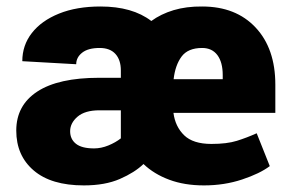

<svg xmlns="http://www.w3.org/2000/svg" viewBox="-20 -558 885 588"><path d="M604.5 9.8Q544.9 9.8 498.3 -7.6Q451.7 -24.9 419.4 -55.7Q392.6 -29.8 347.2 -10Q301.8 9.8 236.8 9.8Q136.7 9.8 83.3 -35.9Q29.8 -81.5 29.8 -158.2Q29.8 -235.4 94.2 -277.6Q158.7 -319.8 283.7 -319.8H350.1V-342.3Q350.1 -374.5 333.5 -392.8Q316.9 -411.1 285.2 -411.1Q250 -411.1 231.7 -396.7Q213.4 -382.3 213.4 -361.3L48.3 -370.6Q48.3 -419.4 77.6 -457Q106.9 -494.6 160.9 -516.4Q214.8 -538.1 287.6 -538.1Q385.7 -538.1 443.4 -493.7Q472.7 -515.1 511.7 -526.9Q550.8 -538.6 599.1 -538.1Q702.6 -538.1 762.9 -473.6Q823.2 -409.2 823.2 -298.8V-212.4H511.2Q516.6 -170.4 543.9 -143.8Q571.3 -117.2 627.4 -117.2Q674.8 -117.2 705.3 -126.7Q735.8 -136.2 766.1 -149.9L806.2 -49.3Q775.9 -26.4 721.4 -8.3Q667 9.8 604.5 9.8ZM599.1 -411.1Q555.7 -411.1 536.1 -384.8Q516.6 -358.4 511.7 -315.4H662.1V-328.1Q662.1 -367.2 645.8 -389.2Q629.4 -411.1 599.1 -411.1ZM268.1 -103.5Q289.6 -103.5 311.8 -112.5Q334 -121.6 350.1 -134.3V-218.8V-220.2H284.7Q240.2 -220.2 217.5 -200.7Q194.8 -181.2 194.8 -156.2Q194.8 -131.8 212.6 -117.7Q230.5 -103.5 268.1 -103.5Z"/></svg>

Font: Vazirmatn RD UI Black
Style: Regular
Weight: 900
Designer: Saber Rastikerdar
Foundry: Saber Rastikerdar
Version: Version 33.003